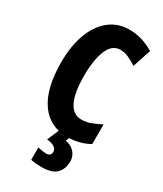

<svg xmlns="http://www.w3.org/2000/svg" viewBox="-235 -809 962 1135"><g transform="rotate(30 245.5 -242.0)"><path d="M311 -594Q254 -594 227 -527.5Q200 -461 200 -355Q200 -240 228.5 -180.5Q257 -121 315 -121Q347 -121 378 -132.5Q409 -144 444 -162V-28Q377 10 294 10Q173 10 108 -84.5Q43 -179 43 -356Q43 -464 73 -547Q103 -630 160.5 -677Q218 -724 298 -724Q343 -724 384 -711.5Q425 -699 465 -675L424 -550Q395 -569 367 -581.5Q339 -594 311 -594ZM383 124Q383 179 352.5 209.5Q322 240 251 240Q230 240 212.5 238.5Q195 237 178 233V149Q193 152 209 154.5Q225 157 235 157Q268 157 268 127Q268 109 251 97Q234 85 199 82L234 0H312L298 33Q339 40 361 66Q383 92 383 124Z"/></g></svg>

Font: Noto Sans Gurmukhi ExtraCondensed ExtraBold
Style: Regular
Weight: 800
Width: 2
Designer: Jelle Bosma - Monotype Design Team
Foundry: Monotype Imaging Inc.
Version: Version 2.004; ttfautohint (v1.8.4.7-5d5b)